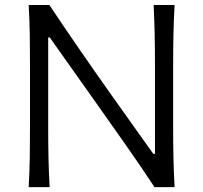

<svg xmlns="http://www.w3.org/2000/svg" viewBox="-20 -764 830 784"><path d="M97.2 0Q100.6 -62.5 101.6 -120.1Q102.5 -177.7 102.5 -246.6V-495.6Q102.5 -564.9 101.6 -622.8Q100.6 -680.7 97.2 -743.7H181.6Q247.1 -645.5 310.1 -554.4Q373 -463.4 436 -374.5L606 -135.7H612.8V-495.6Q612.8 -564.9 611.6 -622.8Q610.4 -680.7 607.4 -743.7H692.9Q689.5 -680.7 688.2 -622.8Q687 -564.9 687 -495.6V-246.6Q687 -177.7 688.2 -120.1Q689.5 -62.5 692.9 0H610.8Q556.2 -83 493.4 -172.4Q430.7 -261.7 353.5 -370.6L183.1 -611.3H176.8V-246.6Q176.8 -177.7 178 -120.1Q179.2 -62.5 182.6 0Z"/></svg>

Font: Pinar-DS1-FD Regular
Style: Regular
Weight: 400
Designer: Amin Abedi
Version: Version 3.000